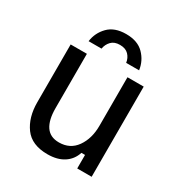

<svg xmlns="http://www.w3.org/2000/svg" viewBox="-163 -794 869 922"><g transform="rotate(30 271.0 -332.5)"><path d="M231.7 12.5Q144.2 12.5 104.6 -41.7Q65 -95.8 65 -179.2V-500H155V-198.3Q155 -133.3 178.3 -98.8Q201.7 -64.2 250.8 -64.2Q312.5 -64.2 346.2 -112.1Q380 -160 380 -230.8V-500H470V0H390V-75H370Q356.7 -33.3 321.2 -10.4Q285.8 12.5 231.7 12.5ZM203.3 -556.7H131.7Q138.3 -605.8 172.9 -641.2Q207.5 -676.7 271.7 -676.7Q335.8 -676.7 370.4 -641.2Q405 -605.8 411.7 -556.7H340Q336.7 -581.7 320 -599.2Q303.3 -616.7 271.7 -616.7Q240.8 -616.7 224.2 -599.2Q207.5 -581.7 203.3 -556.7Z"/></g></svg>

Font: Familjen Grotesk Variable
Style: Regular
Weight: 400
Designer: Anders Wikstroem, Jonas Baeckman, Matilda Gysing, Kristian Moeller
Foundry: Familjen STHLM AB
Version: Version 2.000